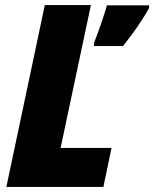

<svg xmlns="http://www.w3.org/2000/svg" viewBox="-20 -734 606 754"><path d="M5 0H386L418 -153H218L337 -714H156ZM349 -553H463C503 -604 535 -648 566 -703L565 -713H400C386 -665 367 -610 349 -565Z"/></svg>

Font: Noto Sans UI SemiCondensed Black
Style: Italic
Weight: 900
Width: 4
Italic angle: -372°
Designer: Monotype Design Team
Foundry: Monotype Imaging Inc.
Version: Version 1.901